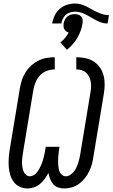

<svg xmlns="http://www.w3.org/2000/svg" viewBox="-20 -1059 637 1087"><path d="M343 8Q325 8 308 2Q291 -4 280.5 -17Q270 -30 263.5 -46.5Q257 -63 254 -80Q245 -63 233.5 -47Q222 -31 207 -18Q192 -5 173 1.5Q154 8 136 8Q112 8 91 -2Q70 -12 57 -30Q44 -48 37.5 -70Q31 -92 29.5 -115.5Q28 -139 29.5 -163Q31 -187 35 -212L93 -562Q97 -585 104.5 -607.5Q112 -630 125.5 -651Q139 -672 157.5 -688.5Q176 -705 198 -716Q220 -727 243.5 -731Q267 -735 290 -735V-666Q268 -666 245.5 -658Q223 -650 207 -633Q191 -616 182 -594.5Q173 -573 169 -551L111 -200Q109 -186 107 -172.5Q105 -159 104.5 -145Q104 -131 106 -117.5Q108 -104 112 -92Q116 -80 126 -70.5Q136 -61 149 -61Q161 -61 172 -68Q183 -75 190.5 -85Q198 -95 204 -106Q210 -117 214.5 -128Q219 -139 222.5 -150.5Q226 -162 229 -174Q232 -186 234 -197.5Q236 -209 238 -221L239 -228H317L316 -221Q314 -209 312.5 -197.5Q311 -186 310 -174Q309 -162 309 -150.5Q309 -139 309.5 -127.5Q310 -116 312 -105Q314 -94 318.5 -84.5Q323 -75 332 -68Q341 -61 353 -61Q365 -61 377 -68.5Q389 -76 397.5 -86.5Q406 -97 412 -109.5Q418 -122 422 -134Q426 -146 429 -159Q432 -172 434 -184L492 -535Q495 -550 495.5 -566Q496 -582 493.5 -596.5Q491 -611 484.5 -624.5Q478 -638 467.5 -647.5Q457 -657 442.5 -661.5Q428 -666 412 -666V-735Q439 -735 465 -729.5Q491 -724 512 -710Q533 -696 547 -675Q561 -654 567 -629Q573 -604 572.5 -577Q572 -550 567 -523L509 -173Q506 -152 500.5 -130.5Q495 -109 485 -89Q475 -69 460.5 -50.5Q446 -32 427.5 -18.5Q409 -5 387 1.5Q365 8 343 8ZM275 -926Q279 -949 289.5 -971Q300 -993 318.5 -1009Q337 -1025 359.5 -1032Q382 -1039 405 -1039Q423 -1039 439.5 -1034Q456 -1029 471 -1021.5Q486 -1014 500.5 -1005.5Q515 -997 530.5 -990Q546 -983 562.5 -978Q579 -973 597 -973L589 -926Q571 -926 555.5 -931Q540 -936 525.5 -943.5Q511 -951 497 -959.5Q483 -968 468.5 -975.5Q454 -983 438.5 -988Q423 -993 406 -993Q392 -993 378 -989Q364 -985 353 -975.5Q342 -966 336 -953Q330 -940 327 -926ZM359 -777 322 -819Q337 -830 348.5 -844.5Q360 -859 369 -875Q360 -877 354 -882Q348 -887 344 -894Q340 -901 339.5 -909.5Q339 -918 340 -926Q342 -937 347.5 -947.5Q353 -958 361.5 -965.5Q370 -973 381 -976Q392 -979 403 -979Q413 -979 423 -976Q433 -973 439.5 -965.5Q446 -958 447.5 -947.5Q449 -937 447 -926Q444 -905 436.5 -884.5Q429 -864 418 -845Q407 -826 391.5 -808.5Q376 -791 359 -777Z"/></svg>

Font: Iosevka QP
Style: Italic
Weight: 400
Italic angle: -9°
Designer: Belleve Invis
Foundry: Belleve Invis
Version: Version 20.0.0; ttfautohint (v1.8.4)